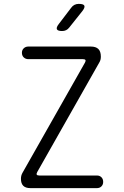

<svg xmlns="http://www.w3.org/2000/svg" viewBox="-20 -970 640 990"><path d="M137 0Q112 0 100 -12Q88 -24 88 -48Q88 -57 90 -64.5Q92 -72 96 -79L418 -647Q423 -656 420.5 -660.5Q418 -665 407 -665H126Q112 -665 102.5 -674Q93 -683 93 -698Q93 -712 102.5 -721Q112 -730 126 -730H448Q474 -730 487 -717.5Q500 -705 500 -678Q500 -669 498 -661.5Q496 -654 491 -646L172 -83Q167 -74 169.5 -69.5Q172 -65 183 -65H480Q494 -65 503 -56Q512 -47 512 -32Q512 -18 503 -9Q494 0 480 0ZM300 -810Q278 -810 273.5 -819Q269 -828 283 -846L347 -930Q354 -940 364 -945Q374 -950 386 -950Q411 -950 415 -940.5Q419 -931 404 -912L337 -828Q330 -819 321 -814.5Q312 -810 300 -810Z"/></svg>

Font: Maple Mono NL ExtraLight
Style: Regular
Weight: 275
Monospace: yes
Designer: subframe7536
Version: Version 7.000